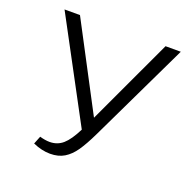

<svg xmlns="http://www.w3.org/2000/svg" viewBox="-119 -780 919 911"><g transform="rotate(20 340.5 -324.5)"><path d="M643 -658 401 -153Q373 -95 349.5 -61Q326 -27 296.5 -9Q267 9 225 9Q183 9 138 -11L154 -51Q182 -43 204 -43Q243 -43 271 -67.5Q299 -92 328 -150L56 -658H134L363 -223L566 -658Z"/></g></svg>

Font: Ysabeau
Style: Regular
Weight: 400
Designer: Christian Thalmann (Catharsis Fonts)
Version: Version 0.003